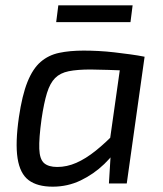

<svg xmlns="http://www.w3.org/2000/svg" viewBox="-20 -689 613 721"><path d="M294 -499Q320 -499 349.5 -497.5Q379 -496 409 -492.5Q439 -489 468.5 -485Q498 -481 523 -476L485 -423Q430 -425 386.5 -426.5Q343 -428 320 -428Q270 -428 238 -421.5Q206 -415 187 -396Q168 -377 156.5 -340Q145 -303 136 -242Q126 -169 127.5 -130Q129 -91 145.5 -76.5Q162 -62 195 -62Q231 -62 266.5 -77.5Q302 -93 340 -123.5Q378 -154 419 -197L436 -156Q411 -111 371.5 -73Q332 -35 283 -11.5Q234 12 178 12Q120 12 87.5 -12.5Q55 -37 46 -94.5Q37 -152 51 -249Q63 -331 83 -381Q103 -431 132.5 -456.5Q162 -482 202 -490.5Q242 -499 294 -499ZM437 -476H523L456 0H389L396 -115L387 -123ZM478 -669 470 -606H191L199 -669Z"/></svg>

Font: Exo 2
Style: Italic
Weight: 400
Italic angle: -8°
Designer: Natanael Gama
Foundry: Natanael Gama
Version: Version 2.010